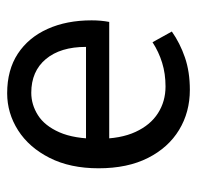

<svg xmlns="http://www.w3.org/2000/svg" viewBox="-27 -511 550 536"><g transform="rotate(90 248.0 -243.0)"><path d="M240.3 12Q175.3 12 130 -17.7Q84.8 -47.5 60.8 -100.7Q36.8 -153.9 36.8 -223.7Q36.8 -237.2 37.9 -249.3Q39 -261.4 41.2 -272.9H390.8V-208.1H110.9Q110.9 -136.7 144.9 -96Q178.9 -55.3 239 -55.3Q272 -55.3 301.5 -73.9Q331.1 -92.6 349.3 -133.8Q367.5 -175 367.5 -242.3Q367.5 -304.8 348.2 -346.4Q329 -388 296 -409Q263.1 -430.1 221.4 -430.1Q185.7 -430.1 155.1 -420.6Q124.6 -411.2 97.9 -393.8L68 -447.7Q100.5 -470.6 140.5 -484.3Q180.4 -498 230.7 -498Q293.2 -498 342.6 -468Q392.1 -438 420.9 -381.1Q449.8 -324.1 449.8 -243.1Q449.8 -163.8 420.7 -106.4Q391.6 -49 343.8 -18.5Q295.9 12 240.3 12Z"/></g></svg>

Font: Source Sans 3
Style: Regular
Weight: 200
Designer: Paul D. Hunt
Foundry: Adobe
Version: Version 3.046;hotconv 1.0.118;makeotfexe 2.5.65603